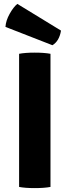

<svg xmlns="http://www.w3.org/2000/svg" viewBox="-20 -959 357 985"><path d="M78 0V-683Q109 -689 158 -689Q207 -689 239 -683V0Q207 6 158 6Q109 6 78 0ZM69 -939 293 -802Q284 -748 249 -727L8 -821Q10 -853 29.5 -888Q49 -923 69 -939Z"/></svg>

Font: Signika
Style: Bold
Weight: 700
Designer: Anna Giedrys
Foundry: Anna Giedrys
Version: Version 1.001